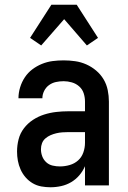

<svg xmlns="http://www.w3.org/2000/svg" viewBox="-20 -783 540 811"><path d="M193 8Q174 8 154.5 4.5Q135 1 118 -9Q101 -19 88 -34Q75 -49 67 -67Q59 -85 55.5 -104Q52 -123 52 -143Q52 -169 58.5 -194.5Q65 -220 81 -241Q97 -262 119 -276.5Q141 -291 166 -299Q191 -307 217 -310Q243 -313 269 -313H339V-354Q339 -372 333.5 -389Q328 -406 314.5 -418Q301 -430 283.5 -435Q266 -440 249 -440Q232 -440 216 -436.5Q200 -433 187 -423.5Q174 -414 166.5 -399Q159 -384 159 -368H58Q58 -391 65 -414Q72 -437 85 -456.5Q98 -476 116.5 -490Q135 -504 157 -513Q179 -522 202 -525Q225 -528 249 -528Q273 -528 297.5 -524.5Q322 -521 344.5 -511Q367 -501 386 -485Q405 -469 417.5 -448Q430 -427 435 -402.5Q440 -378 440 -354V0H339V-81Q330 -60 315 -42.5Q300 -25 280.5 -13.5Q261 -2 238.5 3Q216 8 193 8ZM233 -80Q254 -80 274.5 -86Q295 -92 310 -105.5Q325 -119 332 -139Q339 -159 339 -180V-225H269Q256 -225 243 -224Q230 -223 217.5 -220Q205 -217 193.5 -212Q182 -207 172 -198.5Q162 -190 157.5 -178Q153 -166 153 -153Q153 -137 158.5 -122.5Q164 -108 175.5 -97.5Q187 -87 202.5 -83.5Q218 -80 233 -80ZM154 -591 107 -623 197 -763H304L394 -623L347 -591L251 -702Z"/></svg>

Font: Iosevka Custom Semibold
Style: Regular
Weight: 600
Designer: Belleve Invis
Foundry: Belleve Invis
Version: Version 27.0.2; ttfautohint (v1.8.4)